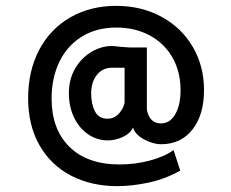

<svg xmlns="http://www.w3.org/2000/svg" viewBox="-20 -576 787 655"><path d="M76 -241Q76 -334 113.5 -405.5Q151 -477 219.5 -516.5Q288 -556 376 -556Q463 -556 531.5 -518.5Q600 -481 638 -415.5Q676 -350 676 -269Q676 -184 636.5 -134Q597 -84 530 -84Q501 -84 470.5 -101Q440 -118 434 -141Q424 -120 398.5 -108.5Q373 -97 348 -97Q311 -97 280.5 -118Q250 -139 232.5 -175.5Q215 -212 215 -258Q215 -306 236.5 -342.5Q258 -379 292 -399Q326 -419 361 -419Q369 -419 379.5 -417.5Q390 -416 394 -416L424 -414H481V-202Q490 -155 529 -155Q560 -155 578 -186.5Q596 -218 596 -268Q596 -331 568.5 -379.5Q541 -428 491 -455Q441 -482 377 -482Q309 -482 259 -451Q209 -420 182.5 -365Q156 -310 156 -240Q156 -135 217 -75Q278 -15 388 -15Q442 -15 492 -28.5Q542 -42 572 -64L595 6Q541 36 484.5 47.5Q428 59 380 59Q292 59 223 23.5Q154 -12 115 -80Q76 -148 76 -241ZM400 -210Q402 -214 403 -218.5Q404 -223 405 -225V-345H363Q330 -345 310.5 -320.5Q291 -296 291 -257Q291 -221 304 -196Q317 -171 347 -171Q381 -171 400 -210Z"/></svg>

Font: Bellota Text
Style: Bold
Weight: 700
Designer: Kemie Guaida
Foundry: Kemie Guaida
Version: Version 4.001